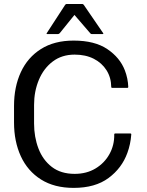

<svg xmlns="http://www.w3.org/2000/svg" viewBox="-20 -920 732 958"><path d="M635 -249Q631.5 -200.5 615.5 -157Q588 -81 521.5 -31.8Q455 17.5 347.5 17.5Q251 17.5 184.5 -24.5Q118 -66.5 84 -140.2Q50 -214 50 -309V-391.5Q50 -486.5 84 -560Q118 -633.5 184.5 -675.5Q251 -717.5 347.5 -717.5Q452.5 -717.5 515.5 -675Q578.5 -632.5 603 -569Q618.5 -528.5 620 -486.5Q620 -481.5 615 -481.5H540.5Q535 -481.5 535 -486.5Q534.5 -533 511.5 -569.5Q488.5 -606 447.8 -626.8Q407 -647.5 352.5 -647.5Q288.5 -647.5 243 -613Q197.5 -578.5 173.8 -521.2Q150 -464 150 -396.5V-304Q150 -236.5 171.8 -179.2Q193.5 -122 238.5 -87.2Q283.5 -52.5 352.5 -52.5Q412 -52.5 456.8 -79.5Q501.5 -106.5 526.2 -151.2Q551 -196 550 -249Q550 -254 555 -254H630Q635.5 -254 635 -249ZM351.5 -845.5 278.5 -755Q274.5 -750 269 -750H216.5Q210 -750 213.5 -755L304.5 -895Q308 -900 311.5 -900H391.5Q395 -900 398.5 -895L494.5 -755Q498 -750 491.5 -750H439Q435 -750 433 -751.5Q431 -753 429.5 -755Z"/></svg>

Font: MFEK Sans
Style: Regular
Weight: 400
Designer: Owen Earl
Foundry: indestructible type*
Version: Version 0.001; ttfautohint (v1.8.4.7-5d5b)